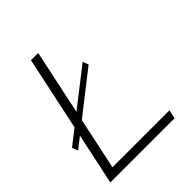

<svg xmlns="http://www.w3.org/2000/svg" viewBox="-197 -833 956 956"><g transform="rotate(-45 281.0 -355.0)"><path d="M14 -257 354 -522 366 -492 26 -226ZM178 -710H229L88 -46H489L479 0H27Z"/></g></svg>

Font: Raleway Thin Light
Style: Italic
Weight: 300
Italic angle: -12°
Version: Version 4.026